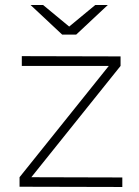

<svg xmlns="http://www.w3.org/2000/svg" viewBox="-20 -745 556 766"><path d="M67 -521V-482H414L58 -38V0L468 1V-37L105 -38L461 -482V-520ZM410 -725H360L256 -639L152 -725H102L228 -607H284Z"/></svg>

Font: Montserrat Custom ExtraLight
Style: Regular
Weight: 300
Designer: Julieta Ulanovsky
Foundry: Julieta Ulanovsky
Version: Version 7.200